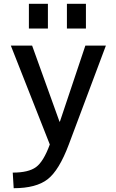

<svg xmlns="http://www.w3.org/2000/svg" viewBox="-20 -760 609 1010"><path d="M332 -610V-740H432V-610ZM132 -610V-740H232V-610ZM149 -520 293 -120H295L429 -520H537L342 0Q291 136 230.5 183Q170 230 52 230L47 148Q130 148 169.5 119Q209 90 242 0L37 -520Z"/></svg>

Font: Mplus 1p Medium
Style: Regular
Weight: 500
Version: Version 1.061